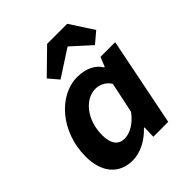

<svg xmlns="http://www.w3.org/2000/svg" viewBox="-208 -874 1015 1015"><g transform="rotate(-45 300.0 -366.0)"><path d="M197.1 12C252.9 12 312.5 -17.7 359.9 -68.2H363.9L362 0H473.3L572.8 -496.1H462.9L441.4 -443H437.4C414 -482.7 366.4 -508.1 301 -508.1C160.2 -508.1 34.7 -361 34.7 -179.8C34.7 -56.6 97.8 12 197.1 12ZM247.8 -99.9C204.6 -99.9 176.5 -129.6 176.5 -197.5C176.5 -310.2 245.4 -396.2 325.4 -396.2C353.1 -396.2 389 -382 408.3 -349L371.9 -176.6C332.6 -123.2 285.6 -99.9 247.8 -99.9ZM229 -560.8 376.7 -656.6H380.7L486.3 -560.8L547.6 -612.7L462.3 -744.3H312.2L181.4 -616.4L229 -560.8Z"/></g></svg>

Font: Source Code Variable
Style: Italic
Weight: 400
Italic angle: -11°
Monospace: yes
Designer: Paul D. Hunt, Teo Tuominen
Foundry: Adobe Systems Incorporated
Version: Version 1.005;PS 1.0;hotconv 16.6.54;makeotf.lib2.5.65590